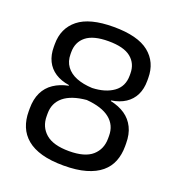

<svg xmlns="http://www.w3.org/2000/svg" viewBox="-122 -753 801 865"><g transform="rotate(20 278.0 -320.0)"><path d="M277.5 13Q216.5 13 172.8 0.8Q129 -11.5 101.2 -34.8Q73.5 -58 60.2 -90.5Q47 -123 47 -163V-176.5Q47 -221.5 62.5 -253.5Q78 -285.5 107.5 -305.2Q137 -325 177 -333V-336Q137.5 -342 110 -360Q82.5 -378 68.2 -407Q54 -436 54 -474.5V-488Q54 -564 108.5 -607.8Q163 -651.5 277.5 -651.5Q393 -651.5 447.5 -607.8Q502 -564 502 -488V-474.5Q502 -436 487.8 -407Q473.5 -378 446 -360Q418.5 -342 379 -336V-333Q419.5 -324.5 448.5 -304.8Q477.5 -285 493.2 -253.2Q509 -221.5 509 -176.5V-163Q509 -123.5 496.2 -91.2Q483.5 -59 455.8 -35.8Q428 -12.5 384 0.2Q340 13 277.5 13ZM278.5 -56.5Q354.5 -56.5 389.8 -87.8Q425 -119 425 -170.5V-183.5Q425 -234 387.5 -264.2Q350 -294.5 275.5 -300.5Q204 -294 167.2 -263.8Q130.5 -233.5 130.5 -183.5V-170.5Q130.5 -119 166.5 -87.8Q202.5 -56.5 278.5 -56.5ZM279.5 -359.5Q342.5 -362 381 -389.8Q419.5 -417.5 419.5 -470V-479.5Q419.5 -527.5 385.2 -555.2Q351 -583 277.5 -583Q205 -583 170.5 -555.2Q136 -527.5 136 -479.5V-470Q136 -435 153.8 -411Q171.5 -387 203.5 -374.2Q235.5 -361.5 279.5 -359.5Z"/></g></svg>

Font: Anek Malayalam
Style: Regular
Weight: 400
Version: Version 1.003